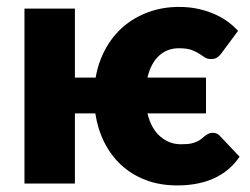

<svg xmlns="http://www.w3.org/2000/svg" viewBox="-20 -544 742 569"><path d="M611 -150.5Q616 -150.5 621.2 -148.5Q626.5 -146.5 631 -142L690 -79.5Q660.5 -36.5 614 -15.5Q567.5 5.5 505.5 5.5Q453.5 5.5 411.8 -10.5Q370 -26.5 339.2 -55Q308.5 -83.5 289 -122.5Q269.5 -161.5 262.5 -208H202V0H52.5V-518.5H202V-314H263.5Q271.5 -360.5 292.8 -399.2Q314 -438 346.2 -465.5Q378.5 -493 420.2 -508.2Q462 -523.5 511 -523.5Q540 -523.5 565.8 -518Q591.5 -512.5 613.8 -503Q636 -493.5 654 -480.5Q672 -467.5 685.5 -452.5L635 -384.5Q630.5 -378.5 623.8 -373.8Q617 -369 605.5 -369Q594 -369 586.8 -374Q579.5 -379 570.2 -385Q561 -391 547.5 -396Q534 -401 510 -401Q475.5 -401 451.2 -378.8Q427 -356.5 417 -314H590.5V-208H417Q428 -162.5 455 -139.5Q482 -116.5 515.5 -116.5Q526.5 -116.5 536 -117.2Q545.5 -118 554.2 -120.8Q563 -123.5 570.8 -128.2Q578.5 -133 587 -141Q592.5 -145 598.2 -147.8Q604 -150.5 611 -150.5Z"/></svg>

Font: Lato Black
Style: Regular
Weight: 900
Designer: Lukasz Dziedzic
Foundry: tyPoland Lukasz Dziedzic
Version: Version 2.007; 2014-02-27